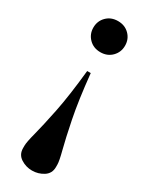

<svg xmlns="http://www.w3.org/2000/svg" viewBox="-194 -563 642 819"><g transform="rotate(30 126.5 -154.0)"><path d="M126 -369Q92 -369 70 -391.2Q48 -413.5 48 -445.5Q48 -478 70 -500Q92 -522 126 -522Q160 -522 182 -500Q204 -478 204 -445.5Q204 -413.5 182 -391.2Q160 -369 126 -369ZM45.5 150V138Q45.5 120.5 58 73Q70.5 25.5 87.8 -59.2Q105 -144 118 -271.5H135.5Q148.5 -144 165.5 -59.5Q182.5 25 195 72.8Q207.5 120.5 207.5 138V150Q207.5 181.5 182 197.8Q156.5 214 126 214Q96 214 70.8 197.8Q45.5 181.5 45.5 150Z"/></g></svg>

Font: Newsreader Display Medium
Style: Regular
Weight: 500
Designer: Hugues Gentile
Foundry: Production Type
Version: Version 1.001